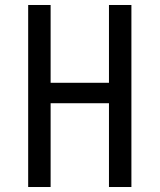

<svg xmlns="http://www.w3.org/2000/svg" viewBox="-20 -750 640 770"><path d="M93 0V-730H183V-418H417V-730H507V0H417V-336H183V0Z"/></svg>

Font: Tiny
Style: Regular
Weight: 400
Designer: Philipp Nurullin, Konstantin Bulenkov
Foundry: JetBrains
Version: Version 2.251; ttfautohint (v1.8.4.7-5d5b)